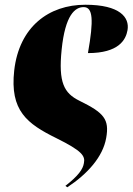

<svg xmlns="http://www.w3.org/2000/svg" viewBox="-20 -571 559 810"><path d="M40 -274C21 -104 94 -49 218 12C327 66 340 87 334 117C330 143 310 171 256 213L264 219C349 163 414 91 428 11C442 -68 419 -95 315 -146C250 -178 226 -223 240 -361C255 -509 297 -541 333 -541C372 -541 376 -488 351 -347C481 -347 511 -403 518 -444C527 -497 487 -551 340 -551C186 -551 61 -458 40 -274Z"/></svg>

Font: Noto Serif Display SemiCondensed Black
Style: Italic
Weight: 900
Width: 4
Italic angle: -12°
Designer: Monotype Design Team
Foundry: Monotype Imaging Inc.
Version: Version 2.009